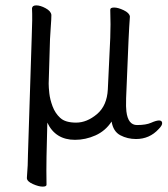

<svg xmlns="http://www.w3.org/2000/svg" viewBox="-20 -504 623 714"><path d="M259 16Q186 16 156 -48L153 78Q152 129 153 183Q153 190 138.5 190Q124 190 102.5 180.5Q81 171 80 159V157Q84 108 84 70L98 -367Q101 -436 99 -473Q100 -484 115 -484Q130 -484 149.5 -473.5Q169 -463 171 -449V-446Q171 -433 169 -407Q167 -381 166 -359L161 -193Q161 -179 163.5 -156.5Q166 -134 175.5 -108.5Q185 -83 204 -65.5Q223 -48 263 -48Q303 -48 340.5 -79.5Q378 -111 381 -172L390 -363Q392 -412 390 -468Q390 -476 404.5 -476Q419 -476 440 -466Q461 -456 463 -443V-441Q462 -427 460.5 -403.5Q459 -380 458 -355L449 -139Q448 -104 450 -90Q456 -39 489.5 -39Q523 -39 542 -47.5Q561 -56 571.5 -56Q582 -56 583 -47Q584 -38 570 -24Q536 13 486 13Q454 13 427.5 -1Q401 -15 395 -52Q372 -17 335 -0.5Q298 16 259 16Z"/></svg>

Font: ToneOZ-Pinyin-WenKai-Regular
Style: Regular
Weight: 400
Designer: Fontworks Inc.
Foundry: ToneOZ
Version: Version 0.240331